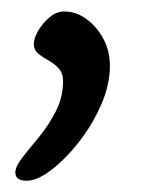

<svg xmlns="http://www.w3.org/2000/svg" viewBox="-20 -142 268 338"><path d="M27.2 176.2Q7 176.2 7 161.7Q7 151.1 19.5 135.2Q32 119.3 49 98.7Q66 78.1 78.5 53.5Q91 29 91 0.7Q91 -13.1 83.4 -21.5Q75.8 -29.9 65.2 -35.7Q54.7 -41.4 47.1 -47.8Q39.5 -54.2 39.5 -64.6Q39.5 -74.7 47.3 -88Q55.1 -101.3 67.3 -111.6Q79.5 -121.8 93 -121.8Q114.1 -121.8 132.6 -108.2Q151 -94.6 162.3 -73.1Q173.5 -51.6 173.5 -26.2Q173.5 7 158 42.6Q142.4 78.1 118.7 108.2Q94.9 138.4 70.2 157.3Q45.4 176.2 27.2 176.2Z"/></svg>

Font: Kalam Variable Light
Style: Regular
Weight: 300
Designer: Lipi Raval, Jonny Pinhorn
Foundry: Indian Type Foundry
Version: Version 3.000